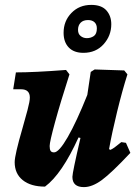

<svg xmlns="http://www.w3.org/2000/svg" viewBox="-20 -753 558 785"><path d="M513 -128Q436 -46 396.5 -17Q357 12 323 12Q276 12 276 -30Q276 -47 309 -189L301 -191Q233 -41 164 10Q106 10 73 -16.5Q40 -43 40 -90Q40 -119 72 -229Q83 -267 92.5 -303Q102 -339 102 -354Q102 -388 66 -388H34L45 -457Q120 -457 250 -467L264 -449Q227 -334 205 -253.5Q183 -173 183 -156Q183 -142 187 -136Q191 -130 201 -130Q221 -130 257 -192.5Q293 -255 337 -365L351 -459L367 -469L488 -465L501 -449Q480 -383 459 -297Q438 -211 426 -144L430 -140Q437 -142 448 -150Q459 -158 476 -172L495 -169ZM240 -619Q240 -667 272 -700Q304 -733 353 -733Q395 -733 415 -710.5Q435 -688 435 -654Q435 -607 403.5 -572Q372 -537 321 -537Q282 -537 261 -559Q240 -581 240 -619ZM376 -637Q376 -653 366.5 -662Q357 -671 340 -671Q320 -671 309.5 -660Q299 -649 299 -631Q299 -614 310 -605.5Q321 -597 335 -597Q351 -597 363.5 -605.5Q376 -614 376 -637Z"/></svg>

Font: Alegreya ExtraBold
Style: Italic
Weight: 800
Italic angle: -7°
Designer: Juan Pablo del Peral
Foundry: Huerta Tipografica
Version: Version 2.007; ttfautohint (v1.6)